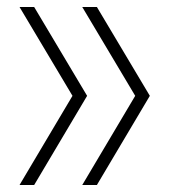

<svg xmlns="http://www.w3.org/2000/svg" viewBox="-20 -531 501 551"><path d="M188 -256 36 -511H78L230 -256L78 0H36ZM368 -256 216 -511H258L410 -256L258 0H216Z"/></svg>

Font: Overpass Thin
Style: Regular
Weight: 100
Designer: Delve Withrington, Thomas Jockin
Foundry: Delve Fonts
Version: Version 3.000;DELV;Overpass